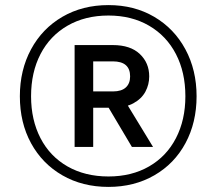

<svg xmlns="http://www.w3.org/2000/svg" viewBox="-20 -727 850 754"><path d="M58 -349Q58 -452 102 -533.5Q146 -615 225 -661Q304 -707 406 -707Q507 -707 585.5 -661Q664 -615 708 -533.5Q752 -452 752 -349Q752 -246 708.5 -165Q665 -84 586 -38.5Q507 7 406 7Q304 7 225 -38.5Q146 -84 102 -164.5Q58 -245 58 -349ZM708 -349Q708 -443 671 -514.5Q634 -586 565.5 -626Q497 -666 406 -666Q314 -666 245 -626Q176 -586 139 -514.5Q102 -443 102 -349Q102 -256 139 -184.5Q176 -113 245 -73.5Q314 -34 406 -34Q497 -34 565.5 -73.5Q634 -113 671 -184.5Q708 -256 708 -349ZM384 -342H464L581 -150H498ZM273 -550H423Q492 -550 529 -515Q566 -480 566 -427Q566 -395 551 -367Q536 -339 504 -321.5Q472 -304 424 -304H346V-150H273ZM491 -427Q491 -486 423 -486H346V-368H424Q457 -368 474 -383.5Q491 -399 491 -427Z"/></svg>

Font: AF Albert Sans Medium
Style: Regular
Weight: 500
Designer: Andreas Rasmussen
Foundry: a.Foundry
Version: Version 1.300;Glyphs 3.2 (3231)